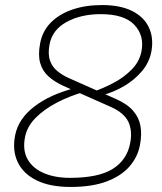

<svg xmlns="http://www.w3.org/2000/svg" viewBox="-20 -730 641 760"><path d="M259 10Q178 10 125 -16Q72 -42 50 -88.5Q28 -135 40 -195Q53 -260 115.5 -308Q178 -356 275 -381L315 -367Q255 -350 204.5 -323.5Q154 -297 120.5 -263Q87 -229 79 -187Q69 -136 89 -100Q109 -64 153 -45Q197 -26 257 -26Q369 -26 425.5 -61Q482 -96 495 -162Q505 -212 488 -248Q471 -284 416 -308L231 -390Q196 -406 172 -427.5Q148 -449 139 -481Q130 -513 139 -559Q148 -607 181 -640.5Q214 -674 266 -692Q318 -710 384 -710Q457 -710 504 -686Q551 -662 570 -620Q589 -578 579 -525Q571 -483 542 -448.5Q513 -414 472.5 -390Q432 -366 388 -354L352 -368Q390 -381 430.5 -402.5Q471 -424 501.5 -455Q532 -486 540 -527Q552 -589 512 -631.5Q472 -674 379 -674Q300 -674 243.5 -643Q187 -612 176 -554Q169 -515 178 -490Q187 -465 206.5 -449Q226 -433 250 -422L437 -339Q483 -319 506.5 -292Q530 -265 536 -231.5Q542 -198 534 -156Q525 -108 492 -70.5Q459 -33 401.5 -11.5Q344 10 259 10Z"/></svg>

Font: REM Medium Thin
Style: Italic
Weight: 250
Italic angle: -11°
Version: Version 1.005;gftools[0.9.28]